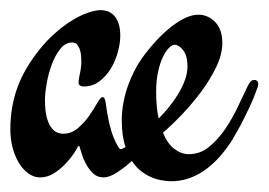

<svg xmlns="http://www.w3.org/2000/svg" viewBox="-40 -336 519 371"><path d="M160.2 6.8Q147.9 6.8 139.9 -1Q131.8 -8.8 126.5 -18.6Q121.1 -28.3 118.4 -37.4Q115.7 -46.4 114.7 -49.3Q114.3 -50.3 113.8 -52.2Q113.3 -54.2 112.3 -54.2Q111.3 -54.2 110.6 -52.7Q109.9 -51.3 108.9 -49.8Q107.4 -46.4 101.1 -37.1Q94.7 -27.8 85.2 -18.1Q75.7 -8.3 63.5 -0.7Q51.3 6.8 37.1 6.8Q25.9 6.8 15.4 -0.5Q4.9 -7.8 -2.9 -20.3Q-10.7 -32.7 -15.4 -49.8Q-20 -66.9 -20 -86.4Q-20 -128.9 -6.6 -166.3Q6.8 -203.6 37.1 -241.2Q51.8 -259.3 68.1 -273.4Q84.5 -287.6 100.1 -297.1Q115.7 -306.6 130.1 -311.5Q144.5 -316.4 154.8 -316.4Q161.6 -316.4 168.5 -314Q175.3 -311.5 180.7 -305.7Q186 -299.8 189.2 -290.3Q192.4 -280.8 192.4 -267.1Q192.4 -252.4 187.7 -235.4Q183.1 -218.3 174.1 -203.4Q165 -188.5 151.9 -178.7Q138.7 -168.9 122.1 -168.9Q111.8 -168.9 111.8 -176.8Q111.8 -182.1 114.5 -194.3Q117.2 -206.5 117.2 -217.8Q117.2 -222.2 116.7 -228.3Q116.2 -234.4 114.3 -240.2Q112.3 -246.1 108.9 -250Q105.5 -253.9 99.6 -253.9Q86.4 -253.9 76.7 -241.7Q66.9 -229.5 60.3 -211.9Q53.7 -194.3 50.3 -175.3Q46.9 -156.2 46.9 -142.6Q46.9 -124 49.8 -111.6Q52.7 -99.1 57.6 -91.6Q62.5 -84 68.8 -80.8Q75.2 -77.6 82 -77.6Q98.1 -77.6 110.8 -88.6Q123.5 -99.6 132.8 -113Q142.1 -126.5 148.2 -137.5Q154.3 -148.4 158.2 -148.4Q162.6 -148.4 164.1 -138.2Q169.9 -93.8 179.4 -70.8Q189 -47.9 192.9 -47.9Q196.3 -47.9 202.6 -51.8Q195.3 -72.8 195.3 -104Q195.3 -120.6 198.5 -137.7Q201.7 -154.8 207.3 -170.4Q212.9 -186 220 -199.7Q227.1 -213.4 234.4 -223.6Q247.1 -241.2 261.2 -256.6Q275.4 -272 289.8 -283.4Q304.2 -294.9 317.9 -301.3Q331.5 -307.6 343.3 -307.6Q361.8 -307.6 375.7 -293.5Q389.6 -279.3 389.6 -252.9Q389.6 -231.4 378.2 -207.3Q366.7 -183.1 349.4 -159.7Q332 -136.2 312 -115.2Q292 -94.2 274.9 -79.6Q283.7 -58.1 297.1 -48.1Q310.5 -38.1 324.7 -38.1Q346.7 -38.1 364 -52.2Q381.3 -66.4 395.3 -86.9Q409.2 -107.4 419.7 -129.9Q430.2 -152.3 438.5 -169.4Q441.4 -175.3 444.3 -178.5Q447.3 -181.6 451.7 -181.6Q454.6 -181.6 456.8 -179.7Q459 -177.7 459 -173.8Q459 -169.9 457.5 -166.5Q450.2 -146 441.7 -127.9Q433.1 -109.9 425.8 -95.7Q417 -79.6 408.7 -65.4Q398.4 -49.3 386 -34.9Q373.5 -20.5 358.9 -9.5Q344.2 1.5 327.1 7.8Q310.1 14.2 291 14.2Q281.7 14.2 271.5 12.2Q261.2 10.3 251.2 5.9Q241.2 1.5 231.7 -6.1Q222.2 -13.7 214.8 -24.9Q200.7 -12.2 186 -2.7Q171.4 6.8 160.2 6.8ZM261.7 -158.2Q261.7 -127.9 266.6 -106.9Q276.4 -116.7 286.1 -128.7Q295.9 -140.6 304 -153.8Q312 -167 317.1 -180.7Q322.3 -194.3 322.3 -208.5Q322.3 -228 314 -238.8Q305.7 -249.5 297.4 -249.5Q292.5 -249.5 286.4 -243.4Q280.3 -237.3 274.7 -225.6Q269 -213.9 265.4 -197Q261.7 -180.2 261.7 -158.2Z"/></svg>

Font: Engagement
Style: Regular
Weight: 400
Designer: Astigmatic (AOETI)
Foundry: Astigmatic (AOETI)
Version: Version 1.000